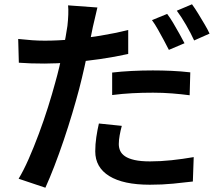

<svg xmlns="http://www.w3.org/2000/svg" viewBox="-20 -818 1040 897"><path d="M435 -783Q430 -763 424 -735.5Q418 -708 414 -693Q407 -658 397 -609.5Q387 -561 375 -507Q363 -453 350 -403Q336 -350 317.5 -288Q299 -226 277.5 -162.5Q256 -99 234 -42Q212 15 192 59L67 17Q90 -21 114 -75.5Q138 -130 161.5 -193Q185 -256 204.5 -318Q224 -380 238 -432Q248 -467 257 -505Q266 -543 273.5 -578.5Q281 -614 286.5 -645Q292 -676 295 -697Q298 -723 299 -749.5Q300 -776 298 -793ZM189 -628Q249 -628 314.5 -634Q380 -640 447.5 -651Q515 -662 579 -678V-566Q517 -552 447.5 -542Q378 -532 311 -526.5Q244 -521 188 -521Q152 -521 123.5 -522Q95 -523 68 -525L65 -636Q103 -632 131 -630Q159 -628 189 -628ZM504 -479Q546 -484 595.5 -486.5Q645 -489 694 -489Q737 -489 781.5 -487Q826 -485 869 -480L866 -373Q828 -378 784.5 -381.5Q741 -385 695 -385Q644 -385 597.5 -382.5Q551 -380 504 -374ZM549 -230Q543 -208 539 -185.5Q535 -163 535 -145Q535 -128 541.5 -113.5Q548 -99 564 -88Q580 -77 608.5 -70.5Q637 -64 681 -64Q730 -64 781.5 -69.5Q833 -75 885 -84L881 30Q839 35 789 40Q739 45 680 45Q556 45 490.5 4.5Q425 -36 425 -111Q425 -144 430 -177.5Q435 -211 442 -241ZM761 -753Q774 -736 789 -711Q804 -686 818 -660.5Q832 -635 842 -616L769 -585Q759 -605 745.5 -630Q732 -655 718 -680Q704 -705 690 -724ZM877 -798Q891 -779 906.5 -753.5Q922 -728 936.5 -703.5Q951 -679 959 -661L887 -629Q872 -662 849.5 -701Q827 -740 806 -768Z"/></svg>

Font: Noto Sans SC Thin SemiBold
Style: Regular
Weight: 600
Version: Version 2.004-H2;hotconv 1.0.118;makeotfexe 2.5.65603